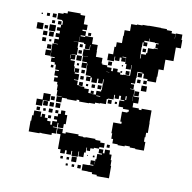

<svg xmlns="http://www.w3.org/2000/svg" viewBox="-83 -805 915 916"><g transform="rotate(10 375.0 -346.5)"><path d="M217 -288H191V-314H214V-316H189V-343H186V-369H182V-381H164V-401H179V-409H162V-433H179V-438H161V-461H154V-471H134V-491H149V-495H128V-524H127V-498H101V-524H127V-558H153V-560H133V-582H153V-592H135V-610H152V-623H136V-639H152V-653H158V-671H154V-676H129V-706H154V-711H173V-722H235V-715H258V-674H277V-648H257V-642H275V-620H253V-638V-615H275V-620H313V-588H341V-559H342V-531H374V-505H378V-500H403V-492H425V-477H433V-492H455V-477H470V-485H478V-477H470V-468H485V-470H518V-495V-522H516V-499H492V-522H485V-554H467V-551H484V-531H464V-548H455V-530H433V-548H430V-525H398V-557H421V-594H428V-617H453V-652H455V-680H481V-714H508V-717H535V-720H564V-721H624V-720H653V-715H678V-704H697V-682H698V-707H730V-681H734V-641H710V-605V-575H671V-558V-524H647V-518V-488H645V-460H603V-469H582V-491H574V-471H554V-491H574V-495H550V-465H548V-437H529V-432H545V-410H529V-408H551V-376H579V-346H556V-324H587V-318H600V-325H648V-295V-266H649V-216H641V-194H638V-172H645V-130H603V-133H576V-138H551V-159V-134H517V-138H491V-159H482V-185H478V-237H517V-247H510V-295H536V-299H541V-309H512V-316H489V-346H512V-350H493V-368H484V-351H464V-368H460V-345H433V-342H428V-317H400V-315H376V-309H348V-307H300V-314H287V-308H241V-311H217ZM123 -682H105V-700H123ZM91 -684H77V-698H91ZM57 -688H51V-694H57ZM152 -653H136V-669H152ZM121 -654H107V-668H121ZM550 -615H549V-587H550V-560H573H553V-582H575V-590H580V-615H607V-618H626V-621H614V-641H626V-645H608V-661V-647H580V-661H578V-647H557V-640H573V-622H555V-638H550ZM69 -616H39V-646H69ZM129 -616H99V-646H129ZM92 -623H76V-639H92ZM301 -624H287V-638H301ZM303 -382H286V-380H313V-373H336V-355H347V-368H361V-354H348V-353H373V-372H395V-380H397V-408H398V-432H375H395V-410H373V-430H367V-408H341V-430H334V-411H314V-431H333V-436H309V-465H308V-492H306V-469H282V-493H305V-498H281V-524H305V-525H278V-557H306V-559H307V-582H305V-560H283V-582H275V-587H250V-612H249V-586H225V-585H248V-558H251V-524H225V-522H245V-500H226V-494H247V-468H226H251V-443H254V-461H274V-441H256V-435H278V-407H258V-404H277V-383H285V-400H303ZM125 -590H103V-612H125ZM94 -591H74V-611H94ZM572 -593H556V-609H572ZM93 -562H75V-580H93ZM271 -564H257V-578H271ZM119 -566H109V-576H119ZM124 -531H104V-551H124ZM272 -533H256V-549H272ZM276 -499H252V-523H276ZM423 -502H405V-520H423ZM223 -503V-520H221V-503ZM477 -508H471V-514H477ZM513 -472H495V-490H513ZM269 -476H259V-486H269ZM403 -469H418V-470H403ZM602 -443H586V-459H602ZM302 -443H286V-459H302ZM572 -443H556V-459H572ZM150 -445H138V-457H150ZM607 -408H581V-434H607ZM302 -413H286V-429H302ZM575 -380H553V-402H575ZM393 -382H375V-400H393ZM362 -383H346V-399H362ZM329 -386H319V-396H329ZM549 -353V-374H548V-353ZM520 -353V-371H515V-353ZM376 -347H395V-350H376ZM453 -322H435V-340H453ZM479 -326H469V-336H479ZM129 -256H99V-286H127V-318H161V-284H129ZM183 -292H165V-310H183ZM155 -260H133V-282H155ZM215 -260H193V-282H215ZM184 -261H164V-281H184ZM140 -125H88V-177H91V-204H97V-228H131V-204H136V-219H152V-203H166V-190H183V-175H191V-194H212V-203H196V-219H212V-233H224V-251H244V-233H256V-189H247V-168H221V-189H217V-168H198V-165H218V-137H198V-127H150V-128H140ZM183 -232H165V-250H183ZM122 -233H106V-249H122ZM211 -234H197V-248H211ZM150 -235H138V-247H150ZM181 -204H167V-218H181ZM275 -50H253V-67H240V-115V-138H221V-164H247V-145H263V-152H325V-145H348V-143H360V-145H408V-140H433V-132H455V-110H433V-102H408V-97H392V-83H376V-97H373V-72H366V-49H342V-72H339V-46H309V-69H305V-50H283V-67H275ZM481 -114H467V-128H481ZM504 29H444V23H420V15H398V14H369V-16H398V-17H420V-21H404V-41H424V-25H425V-50H429V-76H451V-81H434V-101H454V-84H462V-103H486V-84H497V-58H501V-31H504ZM418 -57H410V-65H418ZM386 -59H382V-63H386ZM336 -19H312V-43H336ZM270 -25H258V-37H270ZM300 -25H288V-37H300ZM362 7H346V-9H362ZM330 5H318V-7H330ZM299 4H289V-6H299Z"/></g></svg>

Font: Rubik Storm
Style: Regular
Weight: 400
Designer: Hubert and Fischer, NaN
Foundry: Hubert and Fischer, NaN
Version: Version 2.201